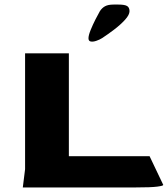

<svg xmlns="http://www.w3.org/2000/svg" viewBox="-20 -822 736 842"><path d="M80 0 90 -80V-588H282V-137H636L696 -11Q696 -7 669 -3.5Q642 0 576 0ZM368 -654Q368 -667 377.5 -690.5Q387 -714 399 -737.5Q411 -761 418 -773Q427 -787 440.5 -794.5Q454 -802 478 -802H499Q527 -802 537.5 -795.5Q548 -789 548 -773Q548 -757 528.5 -735.5Q509 -714 481.5 -693Q454 -672 428 -655Q417 -648 402.5 -643Q388 -638 378 -640Q368 -642 368 -654Z"/></svg>

Font: Goldman
Style: Bold
Weight: 700
Designer: Jaikishan Patel
Version: Version 1.000; ttfautohint (v1.8.3)